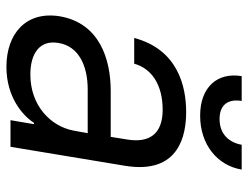

<svg xmlns="http://www.w3.org/2000/svg" viewBox="-108 -659 780 604"><g transform="rotate(90 282.0 -357.0)"><path d="M190.3 12.8C285.5 12.8 343.8 -38.4 366.5 -73.9H370.7L358 0H441.8L501.4 -359.4C530.2 -532.7 402 -552.6 332.4 -552.6C250 -552.6 135.7 -525.6 99.4 -389.2H180.4C195.3 -443.2 245.7 -478.7 325.3 -478.7C402 -478.7 430 -436.4 419 -367.9L410.5 -315.3H266.3C165.5 -315.3 52.6 -279.8 31.2 -154.8C14.2 -48.3 86.6 12.8 190.3 12.8ZM115.1 -150.6C125 -214.5 186.8 -242.9 261.4 -242.9H399.1L390.6 -197.4C377.5 -128.2 313.9 -62.5 214.5 -62.5C147.7 -62.5 105.1 -92.3 115.1 -150.6ZM219.5 -727.3C206.7 -650.6 254.3 -596.6 343.8 -596.6C434.7 -596.6 500.7 -650.6 513.5 -727.3H435.4C429 -690.3 404.1 -657.7 354.4 -657.7C304.7 -657.7 291.2 -690.3 297.6 -727.3Z"/></g></svg>

Font: Magic Ui Pro
Style: Italic
Weight: 400
Italic angle: -9.39999°
Designer: Stefan Endress, Andreas Faust
Version: Version 1.000;FEAKit 1.0